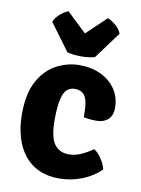

<svg xmlns="http://www.w3.org/2000/svg" viewBox="-86 -806 645 879"><g transform="rotate(10 237.0 -366.0)"><path d="M313.5 -281Q314 -319 309.8 -346Q305.5 -373 292 -387.5Q278.5 -402 251 -402Q214.5 -402 199.2 -365Q184 -328 184 -247.5Q184 -167 207.2 -134.5Q230.5 -102 274.5 -102Q304.5 -102 333.2 -115.2Q362 -128.5 386 -145.5Q404 -135 420.8 -109.5Q437.5 -84 442.5 -61.5Q409.5 -27 357.5 -6.2Q305.5 14.5 250.5 14.5Q196.5 14.5 155.5 -4.2Q114.5 -23 87.2 -57.8Q60 -92.5 46 -140.8Q32 -189 32 -247.5Q32 -344 64.8 -402.2Q97.5 -460.5 148.5 -486.8Q199.5 -513 254 -513Q296.5 -513 332 -500.8Q367.5 -488.5 393.2 -466.5Q419 -444.5 433 -414.5Q447 -384.5 447 -349Q447 -311.5 426.5 -293.5Q406 -275.5 373.5 -275.5Q355 -275.5 341.2 -277Q327.5 -278.5 313.5 -281ZM188 -561 95.5 -686.5Q104.5 -709 125 -725.5Q145.5 -742 160.5 -747L252 -660L343.5 -747Q358.5 -742 379 -725.5Q399.5 -709 408.5 -686.5L316 -561Q287.5 -553.5 252 -553.5Q217 -553.5 188 -561Z"/></g></svg>

Font: Signika Negative
Style: Bold
Weight: 700
Designer: Anna Giedry
Foundry: Anna Giedry
Version: Version 2.001